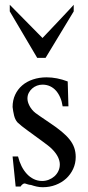

<svg xmlns="http://www.w3.org/2000/svg" viewBox="-20 -762 366 796"><path d="M285.6 -714.8 168.9 -522H134.3L20.5 -714.8V-742.2L156.2 -604.5Q161.6 -610.4 172.6 -621.8Q183.6 -633.3 197 -647.5Q210.4 -661.6 224.9 -677Q239.3 -692.4 252 -705.8Q264.6 -719.2 273.7 -729Q282.7 -738.8 285.6 -742.2ZM293.9 -111.3Q293.9 -84.5 283.2 -61.5Q272.5 -38.6 254.2 -21.7Q235.8 -4.9 210.9 4.6Q186 14.2 157.2 14.2Q144.5 14.2 132.3 11.5Q120.1 8.8 108.9 4.9Q100.6 4.4 92.5 1.5Q84.5 -1.5 81.5 -1.5Q78.6 -1.5 74 1.7Q69.3 4.9 65.4 11.2H44.9L32.2 -113.3H54.7Q60.1 -91.8 69.3 -73.2Q78.6 -54.7 91.3 -41Q104 -27.3 120.1 -19.5Q136.2 -11.7 154.8 -11.7Q168.9 -11.7 182.1 -16.8Q195.3 -22 205.6 -31Q215.8 -40 221.9 -52.7Q228 -65.4 228 -80.6Q228 -95.2 220 -111.6Q211.9 -127.9 194.8 -145Q189 -150.9 177.7 -159.7Q166.5 -168.5 152.6 -178.5Q138.7 -188.5 123.8 -199.5Q108.9 -210.4 95 -220.5Q81.1 -230.5 69.8 -239.5Q58.6 -248.5 52.2 -254.9Q42.5 -266.1 38.3 -283.4Q34.2 -300.8 32.2 -318.4Q32.2 -346.2 42.7 -368.9Q53.2 -391.6 71.8 -407.7Q90.3 -423.8 116.5 -432.6Q142.6 -441.4 173.3 -441.4Q215.8 -441.4 260.7 -424.3L263.7 -321.3H239.7Q236.8 -341.3 229.7 -357.7Q222.7 -374 212.2 -386Q201.7 -397.9 187.5 -404.5Q173.3 -411.1 156.2 -411.1Q144.5 -411.1 133.3 -407Q122.1 -402.8 113.3 -395Q104.5 -387.2 99.1 -376.7Q93.8 -366.2 93.8 -353.5Q93.8 -339.4 102.5 -322.8Q111.3 -306.2 127 -293.5Q131.8 -289.6 147.9 -278.8Q164.1 -268.1 188 -251.5Q215.8 -232.9 235.8 -216.3Q255.9 -199.7 268.8 -183.3Q281.7 -167 287.8 -149.4Q293.9 -131.8 293.9 -111.3Z"/></svg>

Font: XB Niloofar
Style: Regular
Weight: 400
Designer: Behnam
Foundry: Irmug
Version: Version 7.201 2008